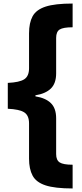

<svg xmlns="http://www.w3.org/2000/svg" viewBox="-20 -886 465 1084"><path d="M390 178Q290 178 237 160.5Q184 143 164 105.5Q144 68 144 10V-189Q144 -234 117 -251.5Q90 -269 24 -272V-418Q90 -421 117 -438.5Q144 -456 144 -501V-698Q144 -757 164 -794Q184 -831 237 -848.5Q290 -866 390 -866V-732Q337 -732 317 -719.5Q297 -707 297 -672V-472Q297 -415 267 -386Q237 -357 180 -348V-342Q237 -333 267 -304Q297 -275 297 -218V-16Q297 18 317 31Q337 44 390 44Z"/></svg>

Font: Noto Sans Malayalam UI ExtraCondensed Black
Style: Regular
Weight: 900
Width: 2
Designer: Jelle Bosma - Monotype Design Team
Foundry: Monotype Imaging Inc.
Version: Version 2.104; ttfautohint (v1.8.4.7-5d5b)